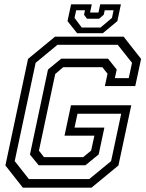

<svg xmlns="http://www.w3.org/2000/svg" viewBox="-20 -870 679 890"><path d="M86 0 5 -103 110 -597 235 -700H553L634 -597L607 -471H466L478.5 -528L454.5 -558.5H273L236 -527L160.5 -171.5L184 -141.5H365.5L402.5 -172L417.5 -241H279L309 -382H588.5L529 -103L404 0ZM114 -39.8H393.5L495 -123.2L541.8 -342.8H339.2L325.5 -278.5H463.8L437.5 -154.2L376 -104H159.2L118.8 -153.5L202.5 -547.8L263.8 -598H480.8L521 -547.8L512.5 -507.8H576.8L592 -578.8L525.8 -662.2H246.2L145.2 -578.8L48.2 -123.2ZM337.5 -716 293 -772 309.5 -850H405.5L397.5 -812H436.5L444.5 -850H540.5L524 -772L456.5 -716ZM358.8 -742.5H446.2L499 -787L506.5 -822.5H465.5L461 -802L439.5 -783.2H383L369.5 -802L374 -822.5H333L325.5 -787Z"/></svg>

Font: Tourney Thin
Style: Italic
Weight: 100
Italic angle: -12°
Designer: Tyler Finck
Foundry: Etcetera Type Co
Version: Version 1.015